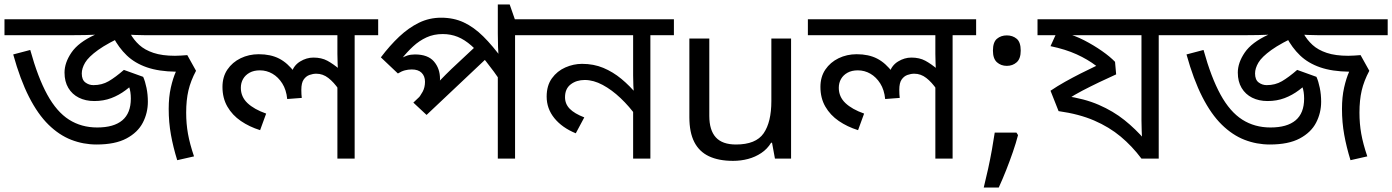

<svg xmlns="http://www.w3.org/2000/svg" viewBox="-30 -708 6214 857"><path d="M401 -63Q342 -63 288 -84Q234 -105 186.5 -151.5Q139 -198 99.5 -275.5Q60 -353 29 -465L105 -485Q139 -362 181 -285.5Q223 -209 278 -174Q333 -139 404 -139Q478 -139 516 -171Q554 -203 554 -268Q554 -299 546 -321Q538 -343 530 -358H590Q562 -329 531.5 -306Q501 -283 466.5 -270Q432 -257 391 -257Q352 -257 322 -272Q292 -287 275 -315.5Q258 -344 258 -384Q258 -428 289 -473.5Q320 -519 394 -553Q374 -552 348.5 -551.5Q323 -551 298 -551H-10V-622H927V-551H614Q590 -551 571 -552Q552 -553 535 -554Q451 -516 408 -485Q365 -454 350 -428.5Q335 -403 335 -380Q335 -352 351 -340Q367 -328 387 -328Q425 -328 455 -345.5Q485 -363 523 -396L609 -365Q618 -345 624 -315.5Q630 -286 630 -254Q630 -204 607.5 -160.5Q585 -117 534.5 -90Q484 -63 401 -63ZM801 -205Q801 -156 809 -111Q817 -66 836 -10L761 7Q743 -51 733 -106.5Q723 -162 723 -222Q723 -275 732.5 -317Q742 -359 755 -388Q679 -389 625.5 -407.5Q572 -426 536 -460.5Q500 -495 475 -543L551 -559Q567 -530 591.5 -507.5Q616 -485 655 -472Q694 -459 751 -459Q765 -459 778 -460Q791 -461 806 -462L845 -392Q821 -347 811 -304Q801 -261 801 -205Z M1658 -622V-551H1553V0H1476V-335L1482 -309Q1460 -341 1435.5 -360Q1411 -379 1382 -379Q1367 -379 1351.5 -373.5Q1336 -368 1325.5 -353Q1315 -338 1315 -307Q1315 -296 1315.5 -287.5Q1316 -279 1317 -271L1252 -266Q1248 -307 1230 -335.5Q1212 -364 1186 -379Q1160 -394 1130 -394Q1103 -394 1084 -383.5Q1065 -373 1055 -355.5Q1045 -338 1045 -316Q1045 -276 1074.5 -248Q1104 -220 1158 -201L1131 -127Q1083 -142 1045 -168Q1007 -194 985 -232Q963 -270 963 -320Q963 -365 985 -397.5Q1007 -430 1044 -448Q1081 -466 1125 -466Q1178 -466 1216 -446.5Q1254 -427 1286 -384L1271 -383Q1281 -416 1309.5 -433.5Q1338 -451 1369 -451Q1405 -451 1431 -437Q1457 -423 1488 -397L1479 -382Q1478 -403 1477 -424Q1476 -445 1476 -467V-551H907V-622Z M2374 -622V-551H2269V0H2192V-396L2214 -332Q2173 -392 2139 -434.5Q2105 -477 2074.5 -504Q2044 -531 2013 -543.5Q1982 -556 1946 -556Q1906 -556 1873.5 -541Q1841 -526 1814 -501Q1787 -476 1764 -447L1756 -445Q1772 -455 1787.5 -460Q1803 -465 1822 -465Q1880 -465 1907 -433.5Q1934 -402 1934 -356Q1934 -345 1933 -335Q1932 -325 1930 -320L1913 -326Q1925 -339 1936 -351Q1947 -363 1959.5 -375Q1972 -387 1985 -400L2109 -516L2158 -463L1874 -195L1815 -250L1897 -328L1861 -285L1831 -262Q1846 -279 1856.5 -298.5Q1867 -318 1867 -343Q1867 -368 1852 -383Q1837 -398 1808 -398Q1792 -398 1777 -394Q1762 -390 1746 -380L1670 -452Q1710 -505 1752 -544.5Q1794 -584 1840 -606.5Q1886 -629 1939 -629Q1995 -629 2040 -608Q2085 -587 2127 -545.5Q2169 -504 2215 -441L2197 -446Q2194 -470 2193 -498Q2192 -526 2192 -558V-688H2245L2268 -622Z M2978 -622V-551H2873V0H2796V-243L2812 -187Q2779 -233 2740 -270Q2701 -307 2660 -329Q2619 -351 2580 -351Q2543 -351 2517.5 -331.5Q2492 -312 2492 -274Q2492 -244 2513 -222.5Q2534 -201 2578 -184L2540 -113Q2479 -138 2444.5 -180.5Q2410 -223 2410 -277Q2410 -326 2433.5 -358.5Q2457 -391 2493.5 -407Q2530 -423 2568 -423Q2620 -423 2663 -405Q2706 -387 2743.5 -356Q2781 -325 2815 -284L2801 -280Q2798 -303 2797 -325.5Q2796 -348 2796 -371V-551H2354V-622Z M3501 -536V0H3429L3416 -71H3412Q3395 -43 3368 -25Q3341 -7 3309 1.5Q3277 10 3242 10Q3178 10 3134.5 -10.5Q3091 -31 3069 -74Q3047 -117 3047 -185V-536H3136V-191Q3136 -127 3165 -95Q3194 -63 3255 -63Q3344 -63 3378.5 -113Q3413 -163 3413 -257V-536Z M4327 -622V-551H4222V0H4145V-335L4151 -309Q4129 -341 4104.5 -360Q4080 -379 4051 -379Q4036 -379 4020.5 -373.5Q4005 -368 3994.5 -353Q3984 -338 3984 -307Q3984 -296 3984.5 -287.5Q3985 -279 3986 -271L3921 -266Q3917 -307 3899 -335.5Q3881 -364 3855 -379Q3829 -394 3799 -394Q3772 -394 3753 -383.5Q3734 -373 3724 -355.5Q3714 -338 3714 -316Q3714 -276 3743.5 -248Q3773 -220 3827 -201L3800 -127Q3752 -142 3714 -168Q3676 -194 3654 -232Q3632 -270 3632 -320Q3632 -365 3654 -397.5Q3676 -430 3713 -448Q3750 -466 3794 -466Q3847 -466 3885 -446.5Q3923 -427 3955 -384L3940 -383Q3950 -416 3978.5 -433.5Q4007 -451 4038 -451Q4074 -451 4100 -437Q4126 -423 4157 -397L4148 -382Q4147 -403 4146 -424Q4145 -445 4145 -467V-551H3576V-622Z M4507 -116 4514 -105Q4505 -70 4491 -29.5Q4477 11 4461 51.5Q4445 92 4428 129H4361Q4371 89 4380.5 45.5Q4390 2 4397.5 -40Q4405 -82 4410 -116ZM4464 -414Q4438 -414 4420 -430Q4402 -446 4402 -482Q4402 -520 4420 -535Q4438 -550 4464 -550Q4490 -550 4508 -535Q4526 -520 4526 -482Q4526 -446 4508 -430Q4490 -414 4464 -414Z M5247 -622V-551H5142V0H5065Q5023 -56 4972 -98.5Q4921 -141 4854 -170Q4787 -199 4695 -212L4659 -303Q4690 -324 4724 -343Q4758 -362 4793.5 -380Q4829 -398 4863 -414Q4825 -443 4775.5 -465.5Q4726 -488 4659 -502L4690 -570L4692 -551H4601V-622ZM5065 -551H4746L4725 -560Q4767 -550 4809.5 -528Q4852 -506 4888.5 -480.5Q4925 -455 4947 -432L4952 -376Q4916 -360 4876.5 -341Q4837 -322 4800.5 -303Q4764 -284 4736 -265L4724 -280Q4810 -268 4874.5 -240Q4939 -212 4989 -172Q5039 -132 5081 -83L5068 -79Q5067 -100 5066 -124.5Q5065 -149 5065 -171Z M5638 -63Q5579 -63 5525 -84Q5471 -105 5423.5 -151.5Q5376 -198 5336.5 -275.5Q5297 -353 5266 -465L5342 -485Q5376 -362 5418 -285.5Q5460 -209 5515 -174Q5570 -139 5641 -139Q5715 -139 5753 -171Q5791 -203 5791 -268Q5791 -299 5783 -321Q5775 -343 5767 -358H5827Q5799 -329 5768.5 -306Q5738 -283 5703.5 -270Q5669 -257 5628 -257Q5589 -257 5559 -272Q5529 -287 5512 -315.5Q5495 -344 5495 -384Q5495 -428 5526 -473.5Q5557 -519 5631 -553Q5611 -552 5585.5 -551.5Q5560 -551 5535 -551H5227V-622H6164V-551H5851Q5827 -551 5808 -552Q5789 -553 5772 -554Q5688 -516 5645 -485Q5602 -454 5587 -428.5Q5572 -403 5572 -380Q5572 -352 5588 -340Q5604 -328 5624 -328Q5662 -328 5692 -345.5Q5722 -363 5760 -396L5846 -365Q5855 -345 5861 -315.5Q5867 -286 5867 -254Q5867 -204 5844.5 -160.5Q5822 -117 5771.5 -90Q5721 -63 5638 -63ZM6038 -205Q6038 -156 6046 -111Q6054 -66 6073 -10L5998 7Q5980 -51 5970 -106.5Q5960 -162 5960 -222Q5960 -275 5969.5 -317Q5979 -359 5992 -388Q5916 -389 5862.5 -407.5Q5809 -426 5773 -460.5Q5737 -495 5712 -543L5788 -559Q5804 -530 5828.5 -507.5Q5853 -485 5892 -472Q5931 -459 5988 -459Q6002 -459 6015 -460Q6028 -461 6043 -462L6082 -392Q6058 -347 6048 -304Q6038 -261 6038 -205Z"/></svg>

Font: hexbangla15
Style: Regular
Weight: 400
Designer: Jelle Bosma - Monotype Design Team
Foundry: Monotype Imaging Inc.
Version: Version 2.006